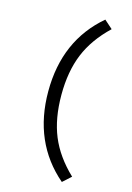

<svg xmlns="http://www.w3.org/2000/svg" viewBox="-147 -959 795 1159"><g transform="rotate(15 250.0 -379.5)"><path d="M140.6 -379.9Q140.6 -699.2 361.3 -886.7L413.1 -840.8Q312.5 -745.1 267.6 -635.7Q222.7 -526.4 222.7 -379.9Q222.7 -232.4 267.6 -123.5Q312.5 -14.6 413.1 81.1L361.3 127.9Q140.6 -61.5 140.6 -379.9Z"/></g></svg>

Font: GenEi Gothic M Regular
Style: Regular
Weight: 400
Designer: o_tamon (Modified); [Source Han Sans]
Ryoko NISHIZUKA  (kana & ideographs); Paul D. Hunt (Latin, Greek & Cyrillic); Wenl
Version: Version 1.1a;Original Version 1.004